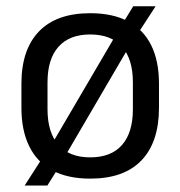

<svg xmlns="http://www.w3.org/2000/svg" viewBox="-20 -542 560 596"><path d="M260 12.5Q190 12.5 142.5 -13Q95 -38.5 70.8 -87.8Q46.5 -137 46.5 -207.5V-282Q46.5 -388 101 -444.5Q155.5 -501 260 -501Q330 -501 377.5 -475.8Q425 -450.5 449.2 -401.8Q473.5 -353 473.5 -282V-207.5Q473.5 -101 419.2 -44.2Q365 12.5 260 12.5ZM127 34H56.5L116.5 -59.5L134.5 -83.5L347 -446L358 -464.5L393.5 -522.5H463L406.5 -435.5L388.5 -410.5L177.5 -49.5L166 -28.5ZM260 -53.5Q325 -53.5 358.8 -92Q392.5 -130.5 392.5 -203V-286.5Q392.5 -358.5 358.8 -396.8Q325 -435 260 -435Q195.5 -435 161.5 -396.8Q127.5 -358.5 127.5 -286.5V-203Q127.5 -130.5 161.5 -92Q195.5 -53.5 260 -53.5Z"/></svg>

Font: Anek Malayalam
Style: Regular
Weight: 400
Version: Version 1.003